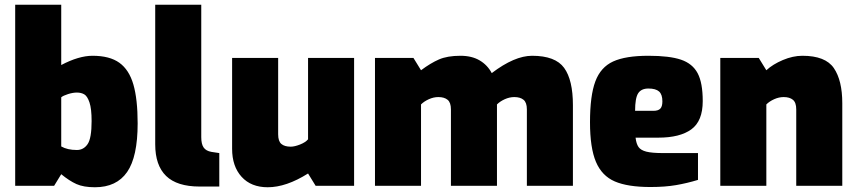

<svg xmlns="http://www.w3.org/2000/svg" viewBox="-20 -783 3611 809"><path d="M238 -49 208 0H44V-763H238V-509Q312 -548 370 -548Q442 -548 483 -518.5Q524 -489 542 -427Q560 -365 560 -263Q560 -122 515.5 -58Q471 6 380 6Q332 6 302 -7.5Q272 -21 238 -49ZM366 -273Q366 -325 357 -351.5Q348 -378 335 -385.5Q322 -393 304 -393Q287 -393 266.5 -386.5Q246 -380 238 -373V-166Q264 -151 304 -151Q332 -151 349 -175.5Q366 -200 366 -273Z M634 -175V-763H828V-205Q828 -176 838 -161.5Q848 -147 871 -143L904 -138V3H821Q726 3 680 -41.5Q634 -86 634 -175Z M958 -156V-539H1152V-217Q1152 -188 1165.5 -176.5Q1179 -165 1205 -165Q1221 -165 1244 -174Q1267 -183 1278 -196V-539H1472V0H1310L1278 -52Q1186 6 1108 6Q1038 6 998 -38Q958 -82 958 -156Z M1560 -539H1722L1754 -487Q1794 -517 1829.5 -532.5Q1865 -548 1920 -548Q1968 -548 2001 -528.5Q2034 -509 2052 -475Q2148 -548 2222 -548Q2320 -548 2357 -497Q2394 -446 2394 -340V0H2200V-322Q2200 -351 2186 -362.5Q2172 -374 2147 -374Q2127 -374 2107 -365Q2087 -356 2074 -343V-318V0H1880V-322Q1880 -351 1866 -362.5Q1852 -374 1827 -374Q1807 -374 1787 -365Q1767 -356 1754 -343V0H1560Z M2466 -268Q2466 -380 2488.5 -440Q2511 -500 2563.5 -524Q2616 -548 2712 -548Q2801 -548 2849.5 -531.5Q2898 -515 2919.5 -474.5Q2941 -434 2941 -357Q2941 -273 2893 -238Q2845 -203 2754 -203H2658Q2661 -177 2670.5 -163.5Q2680 -150 2703.5 -144Q2727 -138 2774 -138H2921V-25Q2875 -11 2828.5 -3Q2782 5 2721 5Q2625 5 2570.5 -18.5Q2516 -42 2491 -101Q2466 -160 2466 -268ZM2733 -316Q2753 -316 2762 -325Q2771 -334 2771 -356Q2771 -385 2757 -397.5Q2743 -410 2712 -410Q2682 -410 2669 -390Q2656 -370 2656 -316Z M3015 -539H3177L3209 -487Q3236 -512 3278.5 -530Q3321 -548 3361 -548Q3458 -548 3493.5 -496Q3529 -444 3529 -348V0H3335V-322Q3335 -351 3321 -362.5Q3307 -374 3282 -374Q3262 -374 3242 -365Q3222 -356 3209 -343V0H3015Z"/></svg>

Font: Exo Black
Style: Regular
Weight: 900
Designer: Natanael Gama
Foundry: Natanael Gama
Version: Version 1.500; ttfautohint (v1.6)